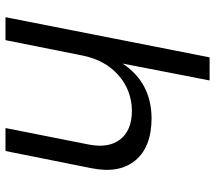

<svg xmlns="http://www.w3.org/2000/svg" viewBox="-62 -720 782 698"><g transform="rotate(90 329.0 -371.0)"><path d="M409.5 -531Q514 -531 563 -472.2Q612 -413.5 591.5 -312.5L529 0H445.5L505.5 -303Q519.5 -375.5 486.5 -417.5Q453.5 -459.5 382 -459.5Q307.5 -458.5 253 -410.2Q198.5 -362 182 -280.5L126 0H42.5L188.5 -742H272.5L211 -425.5Q280 -530 409.5 -531Z"/></g></svg>

Font: Argentum Sans Light
Style: Italic
Weight: 300
Italic angle: -11.3°
Designer: Julieta Ulanovsky (font), Owen Earl (portions from Jones font), Cristiano Sobral (main changes and remaster)
Foundry: Julieta Ulanovsky (font), Owen Earl (portions from Jones font), Cristiano Sobral (main changes and remaster)
Version: Version 3.127